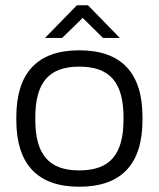

<svg xmlns="http://www.w3.org/2000/svg" viewBox="-20 -700 602 729"><path d="M42 -256V-244C42 -78 121 9 281 9C442 9 521 -78 521 -244V-256C521 -422 442 -509 281 -509C121 -509 42 -422 42 -256ZM114 -247V-253C114 -385 164 -447 281 -447C399 -447 449 -385 449 -253V-247C449 -115 399 -53 281 -53C164 -53 114 -115 114 -247ZM151 -556H216L294 -632L371 -556H435L314 -680H272Z"/></svg>

Font: LT Wave Alt Light
Style: Regular
Weight: 300
Designer: Daniel Lyons
Version: Version 2.5 (Glyphs App)